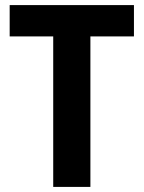

<svg xmlns="http://www.w3.org/2000/svg" viewBox="-20 -734 564 754"><path d="M335 0H189V-591H18V-714H506V-591H335Z"/></svg>

Font: Noto Sans Ethiopic SemiCondensed
Style: Bold
Weight: 700
Width: 4
Designer: Monotype Design Team
Foundry: Monotype Imaging Inc.
Version: Version 2.102; ttfautohint (v1.8.4.7-5d5b)